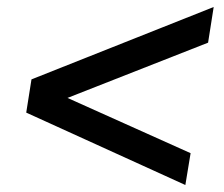

<svg xmlns="http://www.w3.org/2000/svg" viewBox="-20 -562 640 549"><path d="M510 -33 55 -240 70 -335 591 -542 575 -440 173 -282 525 -124Z"/></svg>

Font: Nunito Sans
Style: Bold Italic
Weight: 700
Italic angle: -9°
Designer: Vernon Adams
Foundry: Vernon Adams
Version: Version 3.006; ttfautohint (v1.8.3)